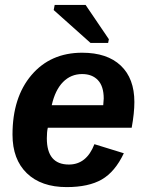

<svg xmlns="http://www.w3.org/2000/svg" viewBox="-20 -753 596 783"><path d="M517 -232H175Q171 -216 171 -189Q171 -82 261 -82Q333 -82 365 -165L485 -128Q449 -52 395 -21Q341 10 252 10Q148 10 89.5 -46.5Q31 -103 31 -204Q31 -356 108.5 -447Q186 -538 315 -538Q417 -538 472.5 -485.5Q528 -433 528 -337Q528 -292 517 -232ZM191 -324H401L403 -351Q403 -401 379.5 -426Q356 -451 315 -451Q269 -451 237 -418.5Q205 -386 191 -324ZM421 -578H349L199 -712L203 -733H329L424 -593Z"/></svg>

Font: Libra Sans
Style: Bold Italic
Weight: 700
Italic angle: -12°
Foundry: Context Ltd
Version: Version 1.002